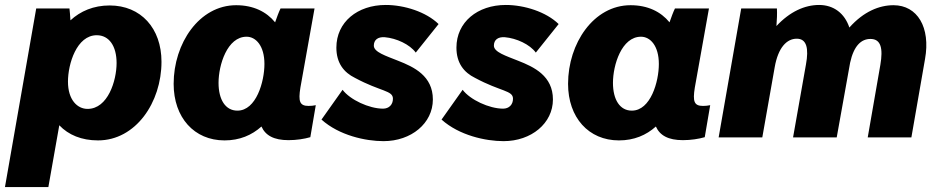

<svg xmlns="http://www.w3.org/2000/svg" viewBox="-52 -554 3778 774"><path d="M-32 200H143L187 -49C224 -10 277 12 343 12C495 12 599 -141 599 -305C599 -440 516 -532 390 -532C325 -532 272 -509 232 -472C231 -492 229 -510 228 -520H94ZM301 -115C260 -115 222 -151 222 -225C222 -296 257 -412 338 -412C388 -412 418 -368 418 -300C418 -229 383 -115 301 -115Z M1111 11C1143 11 1175 6 1199 -1L1221 -130C1212 -128 1202 -127 1192 -127C1156 -127 1150 -145 1159 -201L1216 -520H1079C1072 -506 1064 -484 1057 -464C1022 -507 969 -533 900 -533C751 -533 648 -379 648 -216C648 -80 731 12 853 12C914 12 963 -9 1002 -44C1018 -8 1052 11 1111 11ZM942 -406C979 -406 1014 -370 1014 -296C1014 -225 981 -108 905 -108C857 -108 829 -152 829 -220C829 -292 864 -406 942 -406Z M1494 15C1606 15 1693 -57 1693 -153C1693 -248 1617 -284 1553 -309C1503 -329 1455 -344 1455 -370C1455 -393 1471 -406 1499 -404C1546 -400 1600 -375 1624 -342L1716 -457C1666 -506 1578 -534 1503 -534C1389 -534 1304 -465 1304 -362C1304 -300 1334 -262 1379 -240C1483 -184 1532 -190 1532 -156C1532 -132 1516 -116 1492 -116C1436 -116 1359 -152 1329 -192L1244 -72C1315 -8 1422 15 1494 15Z M1978 15C2090 15 2177 -57 2177 -153C2177 -248 2101 -284 2037 -309C1987 -329 1939 -344 1939 -370C1939 -393 1955 -406 1983 -404C2030 -400 2084 -375 2108 -342L2200 -457C2150 -506 2062 -534 1987 -534C1873 -534 1788 -465 1788 -362C1788 -300 1818 -262 1863 -240C1967 -184 2016 -190 2016 -156C2016 -132 2000 -116 1976 -116C1920 -116 1843 -152 1813 -192L1728 -72C1799 -8 1906 15 1978 15Z M2701 11C2733 11 2765 6 2789 -1L2811 -130C2802 -128 2792 -127 2782 -127C2746 -127 2740 -145 2749 -201L2806 -520H2669C2662 -506 2654 -484 2647 -464C2612 -507 2559 -533 2490 -533C2341 -533 2238 -379 2238 -216C2238 -80 2321 12 2443 12C2504 12 2553 -9 2592 -44C2608 -8 2642 11 2701 11ZM2532 -406C2569 -406 2604 -370 2604 -296C2604 -225 2571 -108 2495 -108C2447 -108 2419 -152 2419 -220C2419 -292 2454 -406 2532 -406Z M2845 0H3021L3071 -283C3085 -363 3120 -398 3160 -398C3200 -398 3209 -359 3197 -294L3145 0H3321L3375 -301C3390 -370 3420 -397 3457 -397C3500 -397 3508 -358 3497 -293L3446 0H3622L3677 -316C3700 -444 3646 -533 3550 -533C3493 -533 3430 -508 3372 -443C3353 -500 3309 -534 3250 -534C3192 -534 3132 -507 3078 -449C3080 -474 3081 -498 3080 -520H2936Z"/></svg>

Font: Fixel Text 20240404 ExtraBold
Style: Italic
Weight: 800
Width: 4
Italic angle: -10°
Designer: AlfaBravo + MacPaw
Foundry: Kyrylo Tkachov, Marchela Mozhyna, Serhii Makarenko, Maria Weinstein, Zakhar Kryvoshyya
Version: Version 1.211;Glyphs 3.2 (3225)